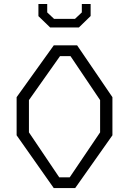

<svg xmlns="http://www.w3.org/2000/svg" viewBox="-20 -962 660 982"><path d="M65 -270V-465L255 -730H374.5L555 -465V-270L364.5 0H255ZM336.5 -55 492 -285V-450L340.5 -675H287L128 -450V-285L283 -55ZM176.5 -879.5V-941.5H221.5V-898.5L256.5 -865.5H363.5L398.5 -898.5V-941.5H443.5V-880L383.5 -821.5H236.5Z"/></svg>

Font: Monaspace Krypton Var
Style: Regular
Weight: 400
Designer: Riley Cran and the Lettermatic Team
Version: Version 1.101 (Monaspace Krypton Var)